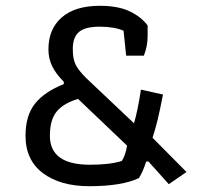

<svg xmlns="http://www.w3.org/2000/svg" viewBox="-20 -626 713 662"><path d="M68 -158Q68 -228 101 -269Q134 -310 200 -336V-344Q173 -371 160 -397.5Q147 -424 147 -456Q147 -526 193 -566Q239 -606 324 -606Q387 -606 427 -587Q467 -568 489 -538V-501Q489 -467 476 -434H415L406 -520Q374 -534 324 -534Q274 -534 252.5 -516Q231 -498 231 -457Q231 -422 241 -402.5Q251 -383 277 -357L442 -201Q454 -240 466 -317L542 -300Q531 -244 523.5 -213Q516 -182 506 -151L623 -33L562 9L492 -69H484Q473 -34 459 -12Q400 16 288 16Q188 16 128 -29Q68 -74 68 -158ZM400 -71Q413 -91 418 -124L249 -285Q199 -270 175.5 -241.5Q152 -213 152 -158Q152 -58 290 -58Q359 -58 400 -71Z"/></svg>

Font: Athiti Medium
Style: Regular
Weight: 500
Designer: CadsonDemak Team
Foundry: CadsonDemak
Version: Version 1.032